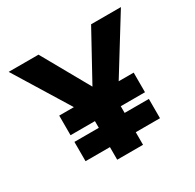

<svg xmlns="http://www.w3.org/2000/svg" viewBox="-154 -875 1058 1043"><g transform="rotate(-30 375.0 -354.0)"><path d="M295 0V-79H142V-200H295V-242H142V-365H234L23 -708H210L377 -411L540 -708H727L515 -365H609V-242H457V-200H609V-79H457V0Z"/></g></svg>

Font: Onest ExtraBold
Style: Regular
Weight: 800
Designer: Dmitri Voloshin, Andrey Kudryavtsev
Foundry: Dmitri Voloshin, Andrey Kudryavtsev
Version: Version 1.000;gftools[0.9.33]